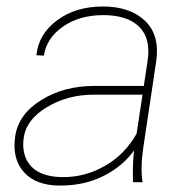

<svg xmlns="http://www.w3.org/2000/svg" viewBox="-20 -558 568 588"><path d="M173.8 -15.6Q242.2 -15.6 302.7 -50.8Q363.3 -85.9 398.4 -148.9L416.5 -268.1H267.1Q187.5 -268.1 124 -230Q60.5 -191.9 52.7 -136.7Q44.9 -82 75.2 -48.8Q106 -15.6 173.8 -15.6ZM165 10.3Q90.8 10.7 53.7 -30.3Q16.6 -71.3 26.4 -139.6Q36.1 -208 105.5 -251Q174.8 -294.9 270 -294.9H420.4L432.1 -372.1Q442.4 -440.4 406.2 -476.1Q370.1 -511.7 296.4 -511.7Q223.1 -511.7 172.9 -476.6Q122.6 -441.4 114.3 -387.7L92.3 -388.7L91.8 -391.1Q98.6 -454.1 155.3 -496.1Q211.9 -538.1 294.9 -538.1Q377.9 -538.1 423.8 -494.6Q469.7 -451.2 458.5 -371.1L418.9 -106.4Q409.7 -45.4 416.5 0H387.2Q385.7 -58.6 390.6 -97.2Q356.4 -49.3 297.9 -19.5Q239.3 10.3 165 10.3Z"/></svg>

Font: Roboto-ThinItalic
Style: Italic
Weight: 250
Italic angle: -12°
Designer: Google
Version: Version 1.100141; 2013; ttfautohint (v0.94.14-c901) -l 8 -r 